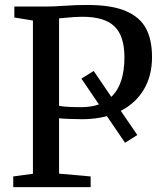

<svg xmlns="http://www.w3.org/2000/svg" viewBox="-20 -770 670 790"><path d="M477 -314 545 -214.5 494.5 -182.5 420 -292Q371.5 -279.5 318.5 -279.5Q292.5 -279.5 261.5 -280.8Q230.5 -282 223 -283.5V-55.5L353 -44V0H34.5V-44L115.5 -55V-685.5L39 -698V-743H170.5Q196 -743 241 -746Q296 -750 341 -749.5Q439.5 -749.5 497.8 -724.5Q556 -699.5 580.8 -652.8Q605.5 -606 605.5 -535.5Q605.5 -458.5 572 -402Q538.5 -345.5 477 -314ZM387 -340.5 315 -446.5 365.5 -478 438 -371.5Q492 -422.5 492 -534.5Q492 -622 451 -661.5Q410 -701 319 -701Q288.5 -701 251.5 -697L223 -694.5V-334.5Q250.5 -329 317.5 -329Q359 -330 387 -340.5Z"/></svg>

Font: Merriweather 12pt
Style: Regular
Weight: 400
Designer: Eben Sorkin
Foundry: Eben Sorkin
Version: Version 2.100